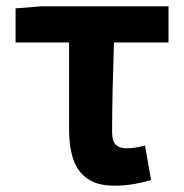

<svg xmlns="http://www.w3.org/2000/svg" viewBox="-20 -580 588 614"><path d="M345.6 13.8Q291.8 13.8 260.1 -8.2Q228.4 -30.2 214.7 -69.9Q200.9 -109.6 200.9 -163.7V-444.1H29.8V-553.2L111.9 -559.8H518.9V-444.1H344.4Q341.8 -366.2 340.1 -291.4Q338.5 -216.7 338.5 -157.7Q338.5 -128.1 350.5 -117Q362.6 -105.8 382.9 -105.8Q398 -105.8 412.4 -107.9Q426.7 -110 443.7 -114.6L463.2 -4.2Q439.6 2.9 409.7 8.3Q379.7 13.8 345.6 13.8Z"/></svg>

Font: Noto Sans SC Thin
Style: Regular
Weight: 100
Designer: Ryoko NISHIZUKA 西塚涼子 (kana, bopomofo & ideographs); Paul D. Hunt (Latin, Greek & Cyrillic); Sandoll Communications 산돌커뮤니
Foundry: Adobe
Version: Version 2.004-H2;hotconv 1.0.118;makeotfexe 2.5.65603